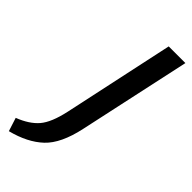

<svg xmlns="http://www.w3.org/2000/svg" viewBox="-355 -706 969 969"><g transform="rotate(45 129.5 -221.5)"><path d="M85 -66 212 -658H331L201 -58Q173 72 111.5 130Q50 188 -56 215L-79 143Q-9 116 27.5 73.5Q64 31 85 -66Z"/></g></svg>

Font: EauTest
Style: Bold Italic
Weight: 700
Italic angle: -12°
Designer: Christian Thalmann (Catharsis Fonts)
Version: Version 0.001;PS 000.001;hotconv 1.0.88;makeotf.lib2.5.64775